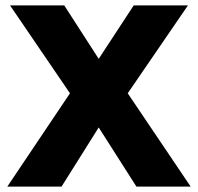

<svg xmlns="http://www.w3.org/2000/svg" viewBox="-20 -688 730 708"><path d="M7 0 238 -344 17 -668H217L344 -471L473 -668H673L451 -344L683 0H483L344 -218L207 0Z"/></svg>

Font: Gantari ExtraBold
Style: Regular
Weight: 800
Version: Version 1.000